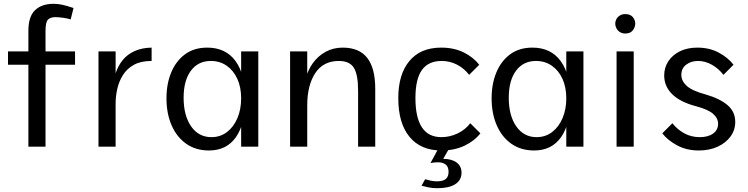

<svg xmlns="http://www.w3.org/2000/svg" viewBox="-20 -770 3925 1008"><path d="M129 -430H22V-500H129V-608Q129 -683 164 -716.5Q199 -750 261 -750Q282 -750 304.5 -745.5Q327 -741 366 -728L351 -668Q333 -674 309.5 -677Q286 -680 270 -680Q246 -680 232.5 -667.5Q219 -655 219 -609V-500H374V-430H219V0H129Z M497 -500H587V-385Q600 -425 624.5 -455Q649 -485 687 -502Q725 -519 776 -520V-450Q720 -450 683.5 -430Q647 -410 626 -377Q605 -344 596 -304.5Q587 -265 587 -226V0H497Z M1077 20Q1008 20 958 -15Q908 -50 881 -112Q854 -174 854 -254Q854 -330 879 -390Q904 -450 951.5 -485Q999 -520 1068 -520Q1165 -520 1216.5 -449.5Q1268 -379 1268 -248Q1268 -121 1219 -50.5Q1170 20 1077 20ZM1090 -50Q1137 -50 1172 -77Q1207 -104 1226.5 -150Q1246 -196 1246 -254Q1246 -312 1226 -356Q1206 -400 1170 -425Q1134 -450 1087 -450Q1020 -450 982 -398.5Q944 -347 944 -257Q944 -163 983.5 -106.5Q1023 -50 1090 -50ZM1246 0V-500H1336V0Z M1860 -294Q1860 -379 1837.5 -414.5Q1815 -450 1759 -450Q1677 -450 1635 -386Q1593 -322 1593 -217L1583 -274L1581 -342Q1593 -397 1621 -436.5Q1649 -476 1689.5 -498Q1730 -520 1779 -520Q1866 -520 1908 -466Q1950 -412 1950 -304V0H1860ZM1503 -500H1593V0H1503Z M2502 -70Q2471 -30 2418.5 -5Q2366 20 2297 20Q2189 20 2130 -51.5Q2071 -123 2071 -255Q2071 -380 2129.5 -450Q2188 -520 2296 -520Q2363 -520 2414 -495Q2465 -470 2496 -430L2443 -377Q2416 -412 2378.5 -431Q2341 -450 2299 -450Q2229 -450 2195 -402.5Q2161 -355 2161 -255Q2161 -153 2195 -101.5Q2229 -50 2297 -50Q2341 -50 2381.5 -69Q2422 -88 2449 -123ZM2212 171Q2225 175 2241 178.5Q2257 182 2274 182Q2306 182 2320.5 169.5Q2335 157 2335 132Q2335 106 2320 94Q2305 82 2279 82Q2269 82 2260 83Q2251 84 2240 86L2295 -15H2352L2307 64Q2351 64 2377 83Q2403 102 2403 137Q2403 176 2370 197Q2337 218 2277 218Q2248 218 2228.5 213.5Q2209 209 2193 205Z M2784 20Q2715 20 2665 -15Q2615 -50 2588 -112Q2561 -174 2561 -254Q2561 -330 2586 -390Q2611 -450 2658.5 -485Q2706 -520 2775 -520Q2872 -520 2923.5 -449.5Q2975 -379 2975 -248Q2975 -121 2926 -50.5Q2877 20 2784 20ZM2797 -50Q2844 -50 2879 -77Q2914 -104 2933.5 -150Q2953 -196 2953 -254Q2953 -312 2933 -356Q2913 -400 2877 -425Q2841 -450 2794 -450Q2727 -450 2689 -398.5Q2651 -347 2651 -257Q2651 -163 2690.5 -106.5Q2730 -50 2797 -50ZM2953 0V-500H3043V0Z M3217 -500H3307V0H3217ZM3210 -646Q3210 -658 3216 -669.5Q3222 -681 3234 -688.5Q3246 -696 3263 -696Q3289 -696 3302 -680.5Q3315 -665 3315 -646Q3315 -627 3302 -610.5Q3289 -594 3263 -594Q3246 -594 3234 -602Q3222 -610 3216 -622Q3210 -634 3210 -646Z M3510 -123Q3536 -90 3572.5 -70Q3609 -50 3654 -50Q3698 -50 3724 -69Q3750 -88 3750 -120Q3750 -150 3723 -173Q3696 -196 3635 -212Q3551 -234 3509 -275.5Q3467 -317 3467 -374Q3467 -415 3488.5 -448Q3510 -481 3549 -500.5Q3588 -520 3641 -520Q3704 -520 3753 -494Q3802 -468 3831 -430L3778 -377Q3753 -410 3717.5 -430Q3682 -450 3645 -450Q3608 -450 3582.5 -430.5Q3557 -411 3557 -377Q3557 -345 3585.5 -319Q3614 -293 3685 -274Q3758 -253 3799 -218.5Q3840 -184 3840 -130Q3840 -87 3815 -53Q3790 -19 3747 0.5Q3704 20 3649 20Q3585 20 3535.5 -6.5Q3486 -33 3457 -70Z"/></svg>

Font: Moderustic
Style: Regular
Weight: 400
Designer: Tural Alisoy
Foundry: TAFT Foundry
Version: Version 2.120